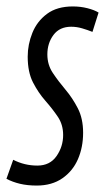

<svg xmlns="http://www.w3.org/2000/svg" viewBox="-41 -566 326 596"><path d="M-21 -11 0 -70Q35 -52 75 -52Q114 -52 134.5 -81.5Q155 -111 155 -147Q155 -179 138.5 -203.5Q122 -228 100 -253Q78 -278 61.5 -310Q45 -342 45 -390Q45 -428 59.5 -464Q74 -500 105 -523Q136 -546 185 -546Q209 -546 230.5 -540.5Q252 -535 265 -527L246 -467Q231 -473 214 -478Q197 -483 180 -483Q144 -483 125 -457.5Q106 -432 106 -397Q106 -365 123 -339.5Q140 -314 162 -288Q184 -262 200.5 -230Q217 -198 217 -154Q217 -109 201 -72Q185 -35 152.5 -12.5Q120 10 73 10Q44 10 21 4.5Q-2 -1 -21 -11Z"/></svg>

Font: Georama ExtraCondensed
Style: Italic
Weight: 400
Width: 2
Italic angle: -9°
Designer: Jean-Baptiste Levee
Foundry: Production Type
Version: Version 1.000